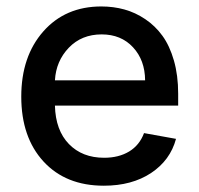

<svg xmlns="http://www.w3.org/2000/svg" viewBox="-20 -573 627 604"><path d="M306.6 11.2Q187 11.2 116.9 -64.9Q46.9 -141.1 46.9 -269Q46.9 -395.5 116.2 -474.1Q185.5 -552.7 298.8 -552.7Q336.9 -552.7 371.3 -543.2Q405.8 -533.7 437 -512.7Q468.3 -491.7 491 -460.4Q513.7 -429.2 527.1 -382.6Q540.5 -335.9 540.5 -278.3V-240.7H152.8Q154.8 -163.1 196.8 -119.9Q238.8 -76.7 307.6 -76.7Q353.5 -76.7 386.2 -96.4Q418.9 -116.2 433.1 -154.3L533.7 -136.2Q515.6 -68.8 455.3 -28.8Q395 11.2 306.6 11.2ZM152.8 -320.3H436.5Q436 -383.8 398.4 -424.3Q360.8 -464.8 299.8 -464.8Q236.8 -464.8 196.5 -422.9Q156.2 -380.9 152.8 -320.3Z"/></svg>

Font: Interop Med
Style: Regular
Weight: 500
Designer: Rasmus Andersson, Google, Jang Haemin
Foundry: jhaemin
Version: Version 1.007